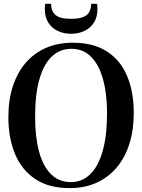

<svg xmlns="http://www.w3.org/2000/svg" viewBox="-20 -977 747 1009"><path d="M347.5 11.5Q237.5 12 165.8 -35.8Q94 -83.5 59 -167.8Q24 -252 24 -362Q24 -451.5 47.5 -523.5Q71 -595.5 115 -646.8Q159 -698 221.5 -725.2Q284 -752.5 362.5 -752.5Q471.5 -752.5 542.5 -706.2Q613.5 -660 648.2 -577Q683 -494 683 -383Q683 -294 660 -221.2Q637 -148.5 593 -96.5Q549 -44.5 487 -16.5Q425 11.5 347.5 11.5ZM352.5 -20Q411 -20 453.5 -60.8Q496 -101.5 519.2 -182.2Q542.5 -263 542.5 -383Q542.5 -484 521.5 -560Q500.5 -636 459 -678.2Q417.5 -720.5 354.5 -720.5Q296 -720.5 253.2 -681Q210.5 -641.5 187.5 -562Q164.5 -482.5 164.5 -362.5Q164.5 -257 185.2 -180.2Q206 -103.5 247.8 -61.8Q289.5 -20 352.5 -20ZM353.5 -799.5Q314.5 -799.5 283.2 -814.5Q252 -829.5 233.8 -858.2Q215.5 -887 215.5 -928.5Q215.5 -937.5 216 -943.5Q216.5 -949.5 217.5 -957H248.5Q248.5 -952 249 -947Q249.5 -942 250.5 -936.5Q254.5 -915 267.5 -902Q280.5 -889 302.2 -883.5Q324 -878 353.5 -878Q384 -878 405.5 -883.5Q427 -889 440 -902Q453 -915 457 -936.5Q458 -942 458.5 -947Q459 -952 459 -957H490Q491 -949.5 491.5 -943.5Q492 -937.5 492 -928.5Q492 -887 473.5 -858.2Q455 -829.5 423.8 -814.5Q392.5 -799.5 353.5 -799.5Z"/></svg>

Font: Merriweather 120pt SemiBold
Style: Regular
Weight: 600
Version: Version 2.100